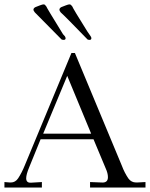

<svg xmlns="http://www.w3.org/2000/svg" viewBox="-40 -846 676 866"><path d="M616.2 -24.9V0H366.2V-24.9L417 -22.9Q446.8 -20 446.8 -46.9Q446.8 -64.5 437 -85.9L381.8 -217.8H143.1L91.8 -91.8Q78.1 -59.1 78.1 -42Q78.1 -20.5 100.1 -22L148.9 -24.9V0H-20V-24.9L4.9 -22.9H8.8Q29.3 -22.9 42 -42Q58.6 -67.4 71.8 -100.1L282.2 -606.9H297.9L509.8 -98.1Q521.5 -66.9 539.1 -41Q552.2 -22.9 574.2 -22.9H579.1ZM354 -704.1 369.1 -682.1Q372.1 -677.7 372.1 -673.8Q372.1 -666 363.8 -666Q355.5 -666 353 -669.9Q253.4 -772.9 233.9 -790Q228 -797.4 228 -801.8Q228 -809.6 236.8 -814Q241.2 -816.4 256.8 -821.8Q268.6 -826.2 272.9 -826.2Q275.9 -826.2 279.8 -824.2L282.2 -821.3Q284.2 -818.8 286.1 -816.9Q289.1 -807.6 354 -704.1ZM244.1 -691.9 252.9 -682.1Q255.9 -676.3 255.9 -673.8Q255.9 -666 247.1 -666Q238.3 -666 235.8 -669.9L117.2 -790Q110.8 -797.9 110.8 -801.8Q110.8 -809.6 120.1 -814Q121.6 -814.9 140.1 -821.8Q151.9 -826.2 155.8 -826.2Q159.2 -826.2 163.1 -824.2L165 -821.3Q167 -818.8 168.9 -816.9Q169.9 -812 244.1 -691.9ZM154.8 -243.2H371.1L263.2 -503.9Z"/></svg>

Font: Unna Light
Style: Regular
Weight: 300
Designer: Jorge de Buen Unna
Foundry: Omnibus-Type
Version: Version 2.007;PS 002.007;hotconv 1.0.88;makeotf.lib2.5.64775